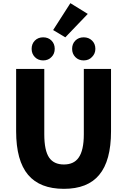

<svg xmlns="http://www.w3.org/2000/svg" viewBox="-20 -1180 803 1214"><path d="M384 14Q233 14 158 -74Q82 -164 82 -350V-744H260V-331Q260 -228 291 -183Q321 -140 384 -140Q447 -140 477 -183Q510 -229 510 -331V-537V-744H682V-350Q682 -163 607 -74Q534 14 384 14ZM253 -798Q221 -798 200.5 -819Q180 -840 180 -871Q180 -903 200.5 -923.5Q221 -944 253 -944Q285 -944 305.5 -923.5Q326 -903 326 -871.5Q326 -840 306 -820Q286 -798 253 -798ZM509 -798Q477 -798 456.5 -819Q436 -840 436 -871Q436 -903 456.5 -923.5Q477 -944 509 -944Q541 -944 562 -923.5Q583 -903 583 -871Q583 -841 562 -820Q542 -798 509 -798ZM393 -944 316 -990 425 -1160 535 -1092 464 -1018Z"/></svg>

Font: GenSekiGothic TW H
Style: Regular
Weight: 900
Version: Version 1.501;PS 1;hotconv 16.6.51;makeotf.lib2.5.65220